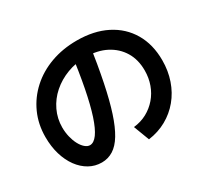

<svg xmlns="http://www.w3.org/2000/svg" viewBox="-155 -970 1310 1229"><g transform="rotate(-30 500.0 -355.5)"><path d="M576 -82Q630 -88 673.5 -111.5Q717 -135 749.5 -172.5Q782 -210 799.5 -258.5Q817 -307 817 -362Q817 -442 781.5 -500.5Q746 -559 682.5 -592Q619 -625 533 -625Q459 -625 394.5 -600.5Q330 -576 281 -533Q232 -490 204.5 -432Q177 -374 177 -309Q177 -273 185 -239.5Q193 -206 207 -179.5Q221 -153 239 -137.5Q257 -122 275 -122Q304 -122 330.5 -158.5Q357 -195 381 -268Q405 -341 426.5 -451Q448 -561 467 -709L597 -695Q574 -540 550 -422.5Q526 -305 499 -222.5Q472 -140 440.5 -88Q409 -36 370.5 -12Q332 12 286 12Q236 12 193.5 -12Q151 -36 119.5 -79Q88 -122 70.5 -180.5Q53 -239 53 -309Q53 -404 89 -483.5Q125 -563 190 -622Q255 -681 343 -713Q431 -745 535 -745Q661 -745 753.5 -698Q846 -651 896.5 -565Q947 -479 947 -362Q947 -284 923.5 -216Q900 -148 856.5 -95.5Q813 -43 753 -9.5Q693 24 620 34Z"/></g></svg>

Font: M PLUS 2
Style: Bold
Weight: 700
Designer: Coji Morishita
Foundry: UNDERFOREST DESIGN
Version: Version 1.001